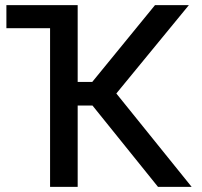

<svg xmlns="http://www.w3.org/2000/svg" viewBox="-20 -727 787 747"><path d="M282.2 -408.2H338.9L583 -707H714.8L432.6 -363.3L725.6 0H594.7L339.8 -316.4H282.2V0H174.8V-617.2H4.9V-707H282.2Z"/></svg>

Font: Pretendard Medium
Style: Regular
Weight: 500
Designer: Base glyphs from Inter by Rasmus Andersson; Hangeul glyphs from Noto Sans CJK(Source Han Sans) by Jang Soo-young and Kan
Foundry: Kil Hyung-jin
Version: Version 1.309